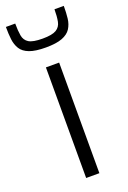

<svg xmlns="http://www.w3.org/2000/svg" viewBox="-154 -783 553 832"><g transform="rotate(-20 122.5 -367.0)"><path d="M92 0V-510H153V0ZM122 -591Q74 -591 46.5 -601.5Q19 -612 7 -631.5Q-5 -651 -8 -676.5Q-11 -702 -11 -734H32Q32 -701 36 -678Q40 -655 58.5 -643.5Q77 -632 122 -632Q166 -632 185 -643.5Q204 -655 208.5 -678Q213 -701 213 -734H256Q256 -702 253 -676.5Q250 -651 237.5 -631.5Q225 -612 197.5 -601.5Q170 -591 122 -591Z"/></g></svg>

Font: Saira Thin Light
Style: Regular
Weight: 300
Version: Version 1.101